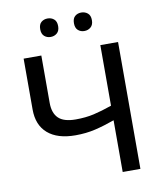

<svg xmlns="http://www.w3.org/2000/svg" viewBox="-97 -987 896 1064"><g transform="rotate(-10 351.0 -455.0)"><path d="M606 0H506.3V-291Q447.8 -270 396.2 -257.8Q344.7 -245.6 284.7 -245.6Q183.6 -245.6 129.2 -292.7Q74.7 -339.8 74.7 -427.7V-713.9H174.3V-447.3Q174.3 -390.1 204.1 -361.1Q233.9 -332 301.3 -332Q356.9 -332 403.1 -342.5Q449.2 -353 506.3 -373V-713.9H606ZM193.4 -858.4Q193.4 -885.3 208 -897.7Q222.7 -910.2 243.7 -910.2Q264.6 -910.2 279.5 -897.7Q294.4 -885.3 294.4 -858.4Q294.4 -832 279.5 -819.1Q264.6 -806.2 243.7 -806.2Q222.7 -806.2 208 -819.1Q193.4 -832 193.4 -858.4ZM383.3 -858.4Q383.3 -885.3 397.7 -897.7Q412.1 -910.2 433.1 -910.2Q454.1 -910.2 469.2 -897.7Q484.4 -885.3 484.4 -858.4Q484.4 -832 469.2 -819.1Q454.1 -806.2 433.1 -806.2Q412.1 -806.2 397.7 -819.1Q383.3 -832 383.3 -858.4Z"/></g></svg>

Font: Open Sans Medium
Style: Regular
Weight: 500
Designer: Monotype Design Team
Foundry: Monotype Imaging Inc.
Version: Version 3.000